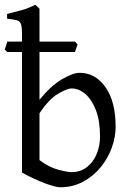

<svg xmlns="http://www.w3.org/2000/svg" viewBox="-25 -777 553 812"><path d="M229 15Q211 15 166 -1.5Q121 -18 68 -47V-633Q68 -663 63.5 -675.5Q59 -688 45.5 -691.5Q32 -695 5 -698V-718Q37 -726 66.5 -734Q96 -742 124 -757Q128 -754 135 -747Q142 -740 142 -740V-355Q190 -414 236.5 -441.5Q283 -469 312 -469Q378 -469 421 -408.5Q464 -348 464 -240Q464 -198 448 -153Q432 -108 401 -70Q370 -32 326.5 -8.5Q283 15 229 15ZM277 -403Q260 -403 221.5 -381Q183 -359 142 -298V-100Q181 -70 220.5 -59.5Q260 -49 277 -49Q316 -49 343.5 -71Q371 -93 384.5 -127.5Q398 -162 398 -199Q398 -265 381 -310Q364 -355 336.5 -379Q309 -403 277 -403ZM292 -557H6L-5 -567Q-2 -575 0.5 -584Q3 -593 6 -601H292L303 -589Z"/></svg>

Font: ChillKai
Style: Regular
Weight: 400
Designer: ChillType
Foundry: 寒蝉字型
Version: Version 2.000